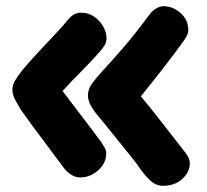

<svg xmlns="http://www.w3.org/2000/svg" viewBox="-20 -610 668 620"><path d="M506 -10Q484 -10 466 -26.5Q448 -43 432 -66Q425 -77 407 -99.5Q389 -122 368.5 -147.5Q348 -173 330 -195Q312 -217 304 -227Q284 -250 274 -267.5Q264 -285 264 -302Q264 -322 277 -340Q290 -358 312 -382Q339 -411 376 -453.5Q413 -496 465 -566Q473 -576 485 -583Q497 -590 508 -590Q538 -590 563 -568Q588 -546 588 -512Q588 -505 584.5 -497Q581 -489 574 -479Q543 -436 508 -391Q473 -346 435 -299Q469 -258 503 -214Q537 -170 574 -123Q582 -114 587.5 -103.5Q593 -93 593 -83Q593 -55 569 -32.5Q545 -10 506 -10ZM239 -37Q223 -37 208 -47Q193 -57 183 -72Q158 -106 133 -139Q108 -172 86 -202Q64 -232 47 -256Q43 -263 31.5 -283Q20 -303 20 -320Q20 -336 29.5 -351.5Q39 -367 55 -387Q72 -407 93 -430Q114 -453 134.5 -474.5Q155 -496 171.5 -514Q188 -532 196 -542Q207 -556 217.5 -562.5Q228 -569 242 -569Q266 -569 284.5 -556Q303 -543 313.5 -524Q324 -505 324 -487Q324 -474 318.5 -465Q313 -456 304 -445Q274 -411 242.5 -379.5Q211 -348 182 -316Q213 -275 244.5 -234Q276 -193 307 -151Q313 -142 318 -133Q323 -124 323 -115Q323 -83 297 -60Q271 -37 239 -37Z"/></svg>

Font: Playpen Sans ExtraBold
Style: Regular
Weight: 800
Designer: Laura Meseguer, Veronika Burian, José Scaglione
Foundry: TypeTogether
Version: Version 1.001